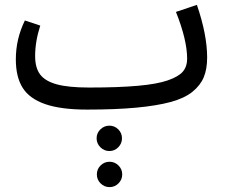

<svg xmlns="http://www.w3.org/2000/svg" viewBox="-20 -435 924 787"><path d="M787.1 -415Q829.1 -292.5 829.1 -199.2Q829.1 -151.9 815.2 -118.4Q801.3 -85 768.6 -58.6Q735.8 -32.2 679 -16.8Q622.1 -1.5 538.3 6.3Q454.6 14.2 336.9 14.2Q229.5 14.2 165 -8.3Q100.6 -30.8 72.8 -75.2Q44.9 -119.6 44.9 -191.9Q44.9 -275.4 82 -351.1L145 -330.1Q124 -265.1 124 -205.1Q124 -156.7 144.8 -129.4Q165.5 -102.1 213.4 -89.1Q261.2 -76.2 345.2 -76.2Q465.8 -76.2 544.9 -83.3Q624 -90.3 668.2 -105.7Q712.4 -121.1 729.7 -141.8Q747.1 -162.6 747.1 -193.8Q747.1 -271 701.2 -386.2ZM428.2 184.1Q407.2 184.1 391.6 168.7Q376 153.3 376 131.8Q376 110.4 391.6 95.2Q407.2 80.1 428.2 80.1Q449.7 80.1 464.8 95.2Q480 110.4 480 131.8Q480 153.3 464.8 168.7Q449.7 184.1 428.2 184.1ZM429.2 228Q450.2 228 465.6 243.2Q481 258.3 481 279.8Q481 301.3 465.6 316.7Q450.2 332 429.2 332Q407.7 332 392.3 316.7Q377 301.3 377 279.8Q377 258.3 392.3 243.2Q407.7 228 429.2 228Z"/></svg>

Font: FiraGO
Style: Regular
Weight: 400
Designer: bBox Type
Foundry: bBox Type GmbH
Version: Version 1.001;PS 001.001;hotconv 1.0.88;makeotf.lib2.5.64775